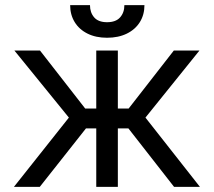

<svg xmlns="http://www.w3.org/2000/svg" viewBox="-20 -727 832 747"><path d="M248 -269.5 36.1 -530.3H135.7L311.5 -304.7H354.5V-530.3H438.5V-304.7H480.5L656.2 -530.3H755.9L545.9 -269.5L757.8 0H657.2L479.5 -227.5H438.5V0H354.5V-227.5H314.5L134.8 0H34.2ZM396.5 -580.1Q353 -580.1 320.6 -596.2Q288.1 -612.3 270.5 -641.1Q252.9 -669.9 252.9 -707H330.1Q330.1 -678.2 346.4 -659.4Q362.8 -640.6 396.5 -640.6Q430.7 -640.6 447.3 -659.4Q463.9 -678.2 463.9 -707H542Q542 -669.9 524.2 -641.1Q506.3 -612.3 473.4 -596.2Q440.4 -580.1 396.5 -580.1Z"/></svg>

Font: Pretendard GOV
Style: Regular
Weight: 400
Designer: Base glyphs from Inter by Rasmus Andersson; Hangeul glyphs from Noto Sans CJK(Source Han Sans) by Jang Soo-young and Kan
Foundry: Kil Hyung-jin
Version: Version 1.309